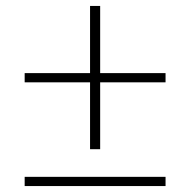

<svg xmlns="http://www.w3.org/2000/svg" viewBox="-20 -626 640 646"><path d="M283 -124V-349H63V-380H283V-606H317V-380H537V-349H317V-124ZM63 0V-31H537V0Z"/></svg>

Font: IBM Plex Sans ExtLt
Style: Regular
Weight: 200
Designer: Mike Abbink, Paul van der Laan, Pieter van Rosmalen
Foundry: Bold Monday
Version: Version 3.005